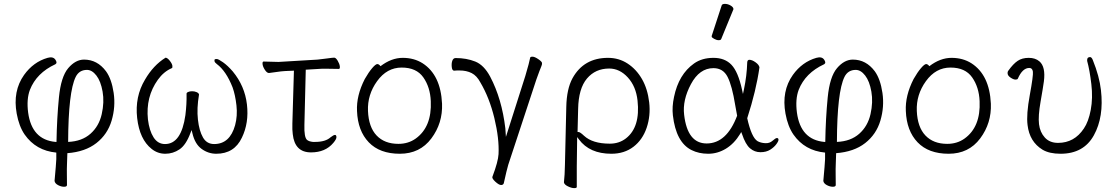

<svg xmlns="http://www.w3.org/2000/svg" viewBox="-20 -779 5747 989"><path d="M327 10 325 69Q324 90 324.5 120Q325 150 325 174Q325 183 310 183Q295 183 279 174.5Q263 166 261 153Q269 66 270 41V7Q165 -3 107 -86Q78 -128 66 -194Q45 -310 104 -393Q152 -460 225 -481Q253 -489 265 -472Q277 -455 265 -448Q168 -403 134 -316Q116 -268 125 -199Q144 -59 266 -48H271Q273 -169 283.5 -276.5Q294 -384 331.5 -428Q369 -472 413 -472Q481 -472 526 -412Q555 -372 565.5 -300.5Q576 -229 555 -158Q534 -87 476.5 -42Q419 3 327 10ZM331 -48Q402 -51 446 -90Q490 -129 504 -191Q518 -253 508.5 -307Q499 -361 476.5 -390Q454 -419 428 -419Q388 -419 370 -383Q332 -306 331 -48Z M793 -368Q730 -280 742 -164Q749 -106 771 -71.5Q793 -37 830 -37Q914 -37 935 -186Q942 -243 941 -294V-295Q940 -301 948.5 -305Q957 -309 969.5 -309Q982 -309 992.5 -304.5Q1003 -300 1005 -293V-291Q993 -221 999.5 -163Q1006 -105 1025.5 -71Q1045 -37 1083 -37Q1164 -37 1191 -134Q1204 -182 1198 -236Q1192 -290 1178 -329Q1145 -413 1097 -449Q1086 -457 1085 -464Q1084 -471 1086 -473Q1088 -475 1096.5 -475Q1105 -475 1129 -458Q1153 -441 1179 -411Q1241 -336 1252 -241Q1263 -146 1226 -70Q1187 13 1094 13Q1053 13 1018.5 -12Q984 -37 971 -93L967 -109L961 -94Q938 -32 904.5 -9.5Q871 13 831.5 13Q792 13 761 -12Q699 -61 686.5 -171Q674 -281 727 -369Q770 -443 833 -482Q843 -481 855 -465.5Q867 -450 868 -439.5Q869 -429 865 -428Q823 -410 793 -368Z M1725 -424 1660 -425H1640Q1630 -425 1622 -424L1555 -420L1548 -136Q1546 -71 1562 -58Q1572 -50 1592 -48H1603Q1657 -48 1683 -72Q1698 -84 1706 -84Q1712 -84 1713 -73.5Q1714 -63 1697 -43Q1656 6 1582 6Q1498 6 1488 -88Q1485 -110 1486 -142L1494 -415L1448 -413Q1429 -412 1403 -408Q1377 -404 1366 -403H1365Q1355 -403 1344.5 -419Q1334 -435 1332.5 -448.5Q1331 -462 1338 -462L1415 -460L1616 -472Q1638 -474 1665.5 -478Q1693 -482 1701.5 -482Q1710 -482 1719.5 -466Q1729 -450 1730.5 -437Q1732 -424 1725 -424ZM1683 -72ZM1622 -424H1621Z M1940 -438Q1996 -481 2054.5 -481Q2113 -481 2157 -453Q2250 -393 2257 -245Q2261 -145 2202 -66Q2143 13 2039.5 13Q1936 13 1879.5 -46Q1823 -105 1819 -207Q1815 -286 1859 -372Q1879 -407 1897 -428Q1915 -449 1923.5 -449Q1932 -449 1940 -438ZM2032 -38Q2083 -38 2121 -65Q2205 -125 2199 -258Q2196 -330 2160.5 -380.5Q2125 -431 2049 -431Q1973 -431 1922.5 -361Q1872 -291 1875.5 -207.5Q1879 -124 1920 -81Q1961 -38 2032 -38Z M2319 -415Q2309 -415 2307 -434Q2305 -453 2310 -466.5Q2315 -480 2327 -480Q2383 -480 2428 -462Q2473 -444 2505 -384Q2565 -270 2583 -118L2586 -74L2686 -388Q2707 -459 2711 -482Q2712 -487 2723 -487Q2734 -487 2752.5 -474.5Q2771 -462 2772 -454.5Q2773 -447 2767.5 -435Q2762 -423 2743 -370L2598 70Q2590 97 2575 165Q2572 174 2561 174Q2550 174 2531 156.5Q2512 139 2517 130Q2546 53 2548 15Q2552 -65 2526.5 -170.5Q2501 -276 2454 -355Q2436 -389 2409.5 -402.5Q2383 -416 2347 -416H2334Q2328 -416 2320 -415ZM2711 -482ZM2583 -118Q2583 -118 2583 -117Z M2951 79V184Q2951 190 2937.5 190Q2924 190 2905.5 181Q2887 172 2885 161V158Q2889 125 2890 71L2897 -229Q2899 -321 2929 -376Q2987 -481 3112 -481Q3168 -481 3213 -451.5Q3258 -422 3287 -371.5Q3316 -321 3324 -252Q3332 -183 3311 -121Q3290 -59 3243 -23Q3196 13 3129 13Q3017 13 2962 -61L2953 -73ZM2960 -99Q2968 -99 2988 -80Q3032 -39 3121 -39Q3169 -39 3204 -66Q3279 -124 3264 -261Q3256 -334 3214 -380Q3172 -426 3118 -426Q3047 -426 3003.5 -374.5Q2960 -323 2958 -218L2955 -99Z M3697 -750Q3699 -759 3714 -759Q3729 -759 3743.5 -750.5Q3758 -742 3758 -732Q3758 -730 3757 -729L3695 -578Q3693 -572 3682 -572Q3671 -572 3658.5 -579Q3646 -586 3646 -590V-594ZM3892 -432Q3875 -312 3829 -170Q3851 -71 3882 -52Q3898 -43 3921 -41.5Q3944 -40 3959.5 -54Q3975 -68 3982 -68Q3989 -68 3990 -60.5Q3991 -53 3979.5 -37Q3968 -21 3947.5 -8Q3927 5 3897 5Q3867 5 3843.5 -15Q3820 -35 3802 -89L3798 -99L3793 -90Q3762 -39 3719 -13Q3676 13 3628 13Q3580 13 3542 -6Q3462 -46 3446 -185Q3441 -229 3452 -280Q3476 -396 3555 -452Q3596 -481 3655 -481Q3714 -481 3748 -445Q3782 -409 3802 -318L3807 -295L3812 -318Q3827 -389 3829 -458Q3830 -471 3840 -471Q3854 -471 3872 -458Q3890 -445 3892 -432ZM3620 -40Q3723 -40 3777 -183Q3772 -210 3767 -238Q3751 -337 3728 -382.5Q3705 -428 3655 -428Q3583 -428 3539 -345.5Q3495 -263 3504 -188Q3521 -40 3620 -40Z M4287 10 4285 69Q4284 90 4284.5 120Q4285 150 4285 174Q4285 183 4270 183Q4255 183 4239 174.5Q4223 166 4221 153Q4229 66 4230 41V7Q4125 -3 4067 -86Q4038 -128 4026 -194Q4005 -310 4064 -393Q4112 -460 4185 -481Q4213 -489 4225 -472Q4237 -455 4225 -448Q4128 -403 4094 -316Q4076 -268 4085 -199Q4104 -59 4226 -48H4231Q4233 -169 4243.5 -276.5Q4254 -384 4291.5 -428Q4329 -472 4373 -472Q4441 -472 4486 -412Q4515 -372 4525.5 -300.5Q4536 -229 4515 -158Q4494 -87 4436.5 -42Q4379 3 4287 10ZM4291 -48Q4362 -51 4406 -90Q4450 -129 4464 -191Q4478 -253 4468.5 -307Q4459 -361 4436.5 -390Q4414 -419 4388 -419Q4348 -419 4330 -383Q4292 -306 4291 -48Z M4767 -438Q4823 -481 4881.5 -481Q4940 -481 4984 -453Q5077 -393 5084 -245Q5088 -145 5029 -66Q4970 13 4866.5 13Q4763 13 4706.5 -46Q4650 -105 4646 -207Q4642 -286 4686 -372Q4706 -407 4724 -428Q4742 -449 4750.5 -449Q4759 -449 4767 -438ZM4859 -38Q4910 -38 4948 -65Q5032 -125 5026 -258Q5023 -330 4987.5 -380.5Q4952 -431 4876 -431Q4800 -431 4749.5 -361Q4699 -291 4702.5 -207.5Q4706 -124 4747 -81Q4788 -38 4859 -38Z M5580 -468Q5579 -485 5595 -485Q5603 -485 5609 -470Q5643 -386 5651 -315Q5667 -177 5614.5 -82Q5562 13 5443 13Q5385 13 5350 -8Q5283 -49 5273 -135Q5266 -189 5284.5 -289.5Q5303 -390 5300.5 -409.5Q5298 -429 5282 -429Q5247 -429 5223 -374Q5221 -369 5211 -369Q5201 -369 5186.5 -378.5Q5172 -388 5170.5 -398.5Q5169 -409 5174 -415Q5199 -450 5222 -465.5Q5245 -481 5279 -481Q5313 -481 5334 -463Q5367 -435 5357 -359Q5353 -329 5340 -255Q5327 -181 5332 -139.5Q5337 -98 5362 -70.5Q5387 -43 5430 -43Q5514 -43 5563 -117Q5587 -152 5598.5 -213Q5610 -274 5601.5 -346Q5593 -418 5580 -465Z"/></svg>

Font: ToneOZ-Pinyin-WenKai-Light
Style: Light
Weight: 300
Designer: Fontworks Inc.
Foundry: ToneOZ
Version: Version 0.240331